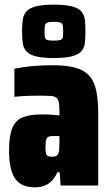

<svg xmlns="http://www.w3.org/2000/svg" viewBox="-20 -799 476 827"><path d="M131 8Q91 8 66 -9Q41 -26 30 -61.5Q19 -97 19 -150Q19 -215 33.5 -248.5Q48 -282 78.5 -294Q109 -306 156 -306Q165 -306 174 -306Q183 -306 193 -305.5Q203 -305 213.5 -304Q224 -303 236 -302V-322Q236 -346 233 -359.5Q230 -373 221.5 -379Q213 -385 196.5 -386Q180 -387 154 -387Q133 -387 113 -386.5Q93 -386 75.5 -385Q58 -384 42 -382V-503Q80 -511 121.5 -514.5Q163 -518 206 -518Q255 -518 289.5 -511Q324 -504 346.5 -488.5Q369 -473 381 -448.5Q393 -424 398 -389Q403 -354 403 -307V0H241L237 -57H227Q218 -36 204.5 -21.5Q191 -7 172.5 0.5Q154 8 131 8ZM205 -124Q213 -124 218 -125.5Q223 -127 226.5 -130.5Q230 -134 232 -139Q234 -145 235 -157Q236 -169 236 -186V-213H207Q195 -213 188 -209.5Q181 -206 178.5 -195.5Q176 -185 176 -165Q176 -149 177.5 -140Q179 -131 185.5 -127.5Q192 -124 205 -124ZM212 -549Q162 -549 134 -556.5Q106 -564 93.5 -578Q81 -592 78 -613.5Q75 -635 75 -663Q75 -692 78 -713.5Q81 -735 93.5 -749.5Q106 -764 134 -771.5Q162 -779 212 -779Q262 -779 290 -771.5Q318 -764 330.5 -749.5Q343 -735 345.5 -713.5Q348 -692 348 -663Q348 -635 345.5 -613.5Q343 -592 330.5 -578Q318 -564 290 -556.5Q262 -549 212 -549ZM212 -624Q232 -624 240.5 -627Q249 -630 250.5 -638.5Q252 -647 252 -663Q252 -680 250.5 -689Q249 -698 240.5 -701.5Q232 -705 212 -705Q192 -705 183.5 -701.5Q175 -698 173.5 -689Q172 -680 172 -663Q172 -647 173.5 -638.5Q175 -630 183.5 -627Q192 -624 212 -624Z"/></svg>

Font: Saira Condensed Black
Style: Regular
Weight: 900
Width: 3
Designer: Hector Gatti with collaboration of the Omnibus-Type team
Foundry: Omnibus-Type
Version: Version 1.101